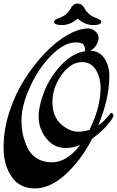

<svg xmlns="http://www.w3.org/2000/svg" viewBox="-20 -999 654 1073"><path d="M414 -895Q373 -859 327.5 -859Q282 -859 282 -877Q282 -888 308.5 -897.5Q335 -907 351 -921.5Q367 -936 373 -948.5Q379 -961 389 -970Q399 -979 414 -979Q429 -979 439 -970Q449 -961 455 -948.5Q461 -936 477 -921.5Q493 -907 519.5 -897.5Q546 -888 546 -877Q546 -859 500.5 -859Q455 -859 414 -895ZM349 -172Q388 -172 428 -189Q355 -92 269 -92Q221 -92 186 -114Q151 -136 134 -172Q100 -242 100 -325.5Q100 -409 147.5 -513Q195 -617 267 -689.5Q339 -762 404 -762Q432 -762 443.5 -752.5Q455 -743 455 -718Q455 -714 456 -713Q385 -702 323 -636.5Q261 -571 228.5 -490.5Q196 -410 196 -345.5Q196 -281 238 -226.5Q280 -172 349 -172ZM417 -263Q368 -263 320.5 -305.5Q273 -348 273 -428.5Q273 -509 324 -580.5Q375 -652 439 -652Q489 -652 515.5 -609Q542 -566 542 -507Q542 -399 480 -273Q448 -263 417 -263ZM474 -840Q422 -840 358 -804Q294 -768 231.5 -702.5Q169 -637 117 -555.5Q65 -474 32.5 -374Q0 -274 0 -175Q0 -76 45 -11Q90 54 175 54Q260 54 346 -24Q432 -102 496 -225Q543 -258 578 -298Q613 -338 614 -354Q614 -359 610 -363.5Q606 -368 603 -368Q600 -368 598 -366Q596 -364 590 -356.5Q584 -349 576 -340Q556 -317 529 -298Q591 -447 591 -575Q591 -632 563 -673.5Q535 -715 484 -715Q503 -724 517 -745.5Q531 -767 531 -787.5Q531 -808 512.5 -824Q494 -840 474 -840Z"/></svg>

Font: Dr Sugiyama
Style: Regular
Weight: 400
Designer: Alejandro Paul
Foundry: Alejandro Paul
Version: Version 1.000